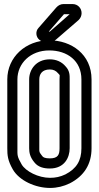

<svg xmlns="http://www.w3.org/2000/svg" viewBox="-20 -897 488 948"><path d="M66 -505C66 -584 130 -648 223 -648C312 -648 382 -597 382 -505V-165C382 -103 357 -64 303 -36C278 -24 254 -19 227 -19C169 -19 107 -51 87 -85C64 -125 66 -130 66 -165ZM16 -505V-165C16 -130 18 -105 43 -61C75 -5 155 31 227 31C262 31 294 23 325 8C395 -28 432 -86 432 -165V-505C432 -629 332 -698 223 -698C106 -698 16 -614 16 -505ZM304 -569C284 -593 256 -604 226 -604C157 -604 124 -552 124 -505V-165C124 -144 128 -121 150 -95C168 -72 196 -65 226 -65C299 -65 324 -120 324 -165V-505C324 -524 325 -547 304 -569ZM274 -505V-165C274 -134 267 -115 226 -115C203 -115 193 -120 189 -126C173 -147 174 -145 174 -165V-505C174 -530 187 -554 226 -554C243 -554 256 -548 266 -536C279 -521 274 -533 274 -505ZM221 -741 295 -826C296 -826 296 -827 296 -827H324L226 -741H225ZM201 -691H227C239 -691 247 -693 257 -702L368 -798C388 -817 387 -847 370 -864C362 -872 351 -877 338 -877H294C280 -877 268 -871 258 -860L170 -759C154 -742 157 -714 175 -700C182 -694 191 -691 201 -691Z"/></svg>

Font: DIN Rundschrift
Style: MittelKont
Weight: 400
Version: Version 1.027